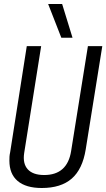

<svg xmlns="http://www.w3.org/2000/svg" viewBox="-20 -931 532 961"><path d="M189 10Q110 10 68.5 -25Q27 -60 27 -127Q27 -138 27.5 -147Q28 -156 31 -170L114 -700H186L101 -165Q93 -112 119 -83.5Q145 -55 201 -55Q317 -55 336 -175L420 -700H492L409 -183Q393 -84 339 -37Q285 10 189 10ZM287 -742 221 -911H291L343 -742Z"/></svg>

Font: Georama SemiCondensed
Style: Italic
Weight: 400
Width: 4
Italic angle: -9°
Designer: Jean-Baptiste Levee
Foundry: Production Type
Version: Version 1.000